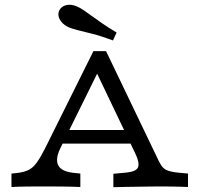

<svg xmlns="http://www.w3.org/2000/svg" viewBox="-20 -786 848 807"><path d="M236.3 -168.5Q211.3 -119.4 224.2 -92.3Q237.1 -65.3 287.9 -59.7L317.7 -56.5V0Q281.5 -1.6 241.5 -2Q201.6 -2.4 161.3 -2.4Q126.6 -2.4 92.3 -2Q58.1 -1.6 28.2 0V-56.5L51.6 -58.9Q79.8 -62.1 98.8 -71Q117.7 -79.8 133.5 -101.2Q149.2 -122.6 168.5 -160.5L372.6 -571H425.8L637.9 -129Q648.4 -105.6 657.3 -91.5Q666.1 -77.4 681.5 -70.6Q696.8 -63.7 727.4 -60.5L770.2 -56.5V0Q758.9 -0.8 739.1 -1.2Q719.4 -1.6 697.2 -2Q675 -2.4 655.6 -2.4H658.1H661.3Q638.7 -2.4 612.5 -2Q586.3 -1.6 558.9 -1.2Q531.5 -0.8 505.2 -0.4Q479 0 456.5 0.8V-55.6L509.7 -60.5Q551.6 -64.5 559.7 -81.9Q567.7 -99.2 550.8 -136.3L375.8 -502.4L404 -508.1ZM212.9 -182.3 239.5 -239.5H543.5L565.3 -182.3ZM454.8 -616.1Q404.8 -634.7 367.7 -644Q330.6 -653.2 304.8 -659.7Q279 -666.1 262.9 -674.2Q240.3 -686.3 230.6 -705.2Q221 -724.2 229 -741.9Q237.9 -759.7 258.5 -764.5Q279 -769.4 303.2 -758.9Q316.9 -753.2 332.3 -742.7Q347.6 -732.3 366.9 -718.1Q386.3 -704 411.3 -686.7Q436.3 -669.4 470.2 -649.2Z"/></svg>

Font: Playfair 5pt SemiExpanded Light
Style: Regular
Weight: 300
Width: 6
Designer: Claus Eggers Sørensen
Foundry: Claus Eggers Sørensen
Version: Version 2.203